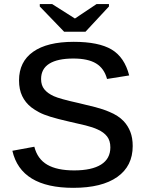

<svg xmlns="http://www.w3.org/2000/svg" viewBox="-20 -901 707 931"><path d="M623.5 -192.9Q623.5 -95.7 548.8 -43Q474.1 9.8 335.4 9.8Q81.1 9.8 40 -169.9L146.5 -189.5Q161.6 -129.9 209.2 -102.3Q256.8 -74.7 339.4 -74.7Q424.8 -74.7 470 -103Q515.1 -131.3 515.1 -186.5Q515.1 -218.8 499.3 -239.3Q483.4 -259.8 454.1 -272.9Q430.2 -284.2 394.5 -293Q358.9 -301.8 312.5 -312Q259.3 -324.2 225.1 -334.7Q190.9 -345.2 169.4 -356.7Q147.9 -368.2 131.3 -380.9Q103 -403.3 87.6 -435.3Q72.3 -467.3 72.3 -511.2Q72.3 -601.6 140.6 -649.9Q209 -698.2 337.4 -698.2Q458.5 -698.2 521.2 -660.9Q584 -623.5 606.4 -535.2L499 -518.1Q485.4 -569.3 446 -593.3Q406.7 -617.2 335.9 -617.2Q259.3 -617.2 219.2 -592.3Q179.2 -567.4 179.2 -517.6Q179.2 -487.3 195.1 -467.8Q210.9 -448.2 241.2 -434.6Q270 -421.4 362.8 -400.9Q405.3 -391.1 442.9 -381.3Q480.5 -371.6 510.7 -358.4Q531.2 -350.1 549.1 -338.6Q566.9 -327.1 580.1 -313Q600.6 -291 612.1 -261.5Q623.5 -231.9 623.5 -192.9ZM508.3 -869.6 394.5 -747.1H291L172.9 -869.6V-881.3H232.9L342.8 -811.5H343.8L448.2 -881.3H508.3Z"/></svg>

Font: Arimo Medium
Style: Regular
Weight: 500
Designer: Steve Matteson
Foundry: Monotype Imaging Inc.
Version: Version 1.33